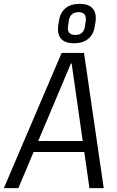

<svg xmlns="http://www.w3.org/2000/svg" viewBox="-50 -974 604 994"><path d="M269 -700H385L487 0H413L321 -645H317L45 0H-30ZM116 -244H409L401 -187H108ZM334 -750Q287 -750 266.5 -773Q246 -796 251 -840L255 -864Q261 -908 288.5 -931Q316 -954 362 -954Q408 -954 429 -931Q450 -908 445 -864L441 -840Q435 -796 407 -773Q379 -750 334 -750ZM340 -793Q362 -793 374.5 -804.5Q387 -816 390 -838L394 -865Q397 -888 387.5 -899.5Q378 -911 356 -911Q335 -911 322 -899.5Q309 -888 306 -865L302 -838Q299 -816 308.5 -804.5Q318 -793 340 -793Z"/></svg>

Font: Pathway Extreme SemiCondensed Light
Style: Italic
Weight: 300
Width: 4
Italic angle: -8°
Version: Version 1.001;gftools[0.9.26]